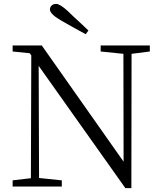

<svg xmlns="http://www.w3.org/2000/svg" viewBox="-20 -960 833 988"><path d="M656 8 657 -683 751 -695V-726H498V-695L615 -683L616 -128L195 -726H45V-695L133 -686L141 -675L139 -43L45 -32V0H298V-32L181 -44L179 -621L625 8ZM435 -803C426 -811 414 -823 397 -839C366 -867 344 -888 330 -902C303 -927 282 -940 269 -940C250 -940 237 -928 237 -911C237 -896 255 -878 290 -857C345 -826 388 -801 421 -784Z"/></svg>

Font: AllPunType Light
Style: Regular
Weight: 300
Version: 1.0